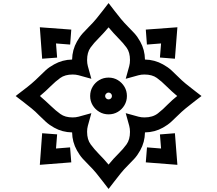

<svg xmlns="http://www.w3.org/2000/svg" viewBox="-20 -1046 1416 1252"><path d="M688 -1025.9 727.1 -975.1Q747.6 -948.2 768.8 -922.6Q790 -897 814 -873Q835.4 -852.1 856.2 -829.1Q877 -806.2 894 -775.4Q924.3 -721.7 925.3 -657.7Q988.3 -656.7 1043 -626Q1074.2 -608.9 1097.2 -588.1Q1120.1 -567.4 1140.6 -546.4Q1164.1 -522.5 1190.2 -501Q1216.3 -479.5 1243.2 -459L1293.9 -419.9L1243.2 -380.9Q1216.3 -360.4 1189.9 -338.6Q1163.6 -316.9 1140.6 -293.9Q1119.6 -272.9 1096.7 -252Q1073.7 -231 1043 -213.9Q989.3 -183.6 925.3 -182.6Q924.3 -118.7 894 -64.9Q877 -34.2 856 -11Q835 12.2 814 32.7Q790 56.2 768.8 82.3Q747.6 108.4 727.1 135.3L688 186L648.9 135.3Q628.4 108.4 607.2 82.5Q585.9 56.6 561.5 32.7Q540.5 12.2 519.8 -10.7Q499 -33.7 481.9 -64.9Q451.2 -119.6 450.2 -182.6Q386.2 -183.6 332.5 -213.9Q301.8 -231 278.8 -252Q255.9 -272.9 234.9 -293.9Q211.4 -318.4 185.5 -339.4Q159.7 -360.4 132.8 -380.9L82 -419.9L132.8 -459Q159.7 -479 185.3 -500.7Q210.9 -522.5 234.9 -546.4Q255.9 -567.9 278.6 -588.4Q301.3 -608.9 332.5 -626Q387.2 -656.7 450.2 -657.7Q451.2 -720.7 481.9 -775.4Q499 -806.6 519.8 -829.3Q540.5 -852.1 561.5 -873Q585.9 -897 607.4 -922.9Q628.9 -948.7 648.9 -975.1ZM1136.7 -868.2 1120.6 -663.1 1022.9 -670.9 1030.3 -762.7 938 -755.4 930.7 -853ZM239.7 -868.2 444.8 -853 437.5 -755.4 345.2 -762.7 352.5 -670.4 254.9 -663.1ZM688 -867.7Q672.4 -849.6 656.2 -831.5Q640.1 -813.5 623 -796.4Q592.3 -766.1 570.1 -735.4Q547.9 -704.6 547.9 -653.8Q547.9 -633.3 552.7 -615.2L575.7 -532.2L492.7 -555.2Q474.6 -560.1 454.1 -560.1Q403.8 -560.1 372.6 -537.4Q341.3 -514.6 311.5 -484.9Q294.9 -468.3 276.9 -451.9Q258.8 -435.5 240.2 -419.9Q259.3 -403.8 277.3 -387.2Q295.4 -370.6 313.5 -353.5Q343.3 -324.7 374 -302.5Q404.8 -280.3 453.6 -280.3Q474.6 -280.3 492.7 -285.2L575.7 -308.1L552.7 -225.1Q547.9 -207 547.9 -186.5Q547.9 -136.2 571.3 -104.5Q594.7 -72.8 623 -43.9Q640.1 -26.9 656.2 -9Q672.4 8.8 688 27.3Q703.6 8.3 720.2 -10.3Q736.8 -28.8 754.4 -45.9Q782.7 -73.7 805.2 -104.7Q827.6 -135.7 827.6 -186Q827.6 -207 822.8 -225.1L799.8 -308.1L882.8 -285.2Q900.9 -280.3 921.9 -280.3Q975.6 -280.3 1009.5 -306.6Q1043.5 -333 1073.2 -364.3Q1088.4 -379.9 1103.8 -393.3Q1119.1 -406.7 1135.3 -419.9Q1116.7 -435.5 1098.9 -451.7Q1081.1 -467.8 1064 -484.9Q1033.7 -515.6 1002.9 -537.8Q972.2 -560.1 921.4 -560.1Q900.9 -560.1 882.8 -555.2L799.8 -532.2L822.8 -615.2Q827.6 -633.3 827.6 -654.3Q827.6 -704.6 805.9 -734.6Q784.2 -764.6 754.4 -794.4Q736.8 -812 720.5 -830.3Q704.1 -848.6 688 -867.7ZM688 -540Q721.2 -540 748.3 -523.7Q775.4 -507.3 791.5 -480.2Q807.6 -453.1 807.6 -419.9Q807.6 -387.2 791.5 -359.9Q775.4 -332.5 748.3 -316.4Q721.2 -300.3 688 -300.3Q655.3 -300.3 627.9 -316.4Q600.6 -332.5 584.2 -359.6Q567.9 -386.7 567.9 -419.9Q567.9 -453.1 584 -480.5Q600.1 -507.8 627.4 -523.9Q654.8 -540 688 -540ZM688 -442.4Q679.2 -442.4 672.4 -435.5Q665.5 -428.7 665.5 -419.9Q665.5 -411.1 672.1 -404.5Q678.7 -397.9 688 -397.9Q697.3 -397.9 703.6 -404.3Q710 -410.6 710 -419.9Q710 -429.2 703.4 -435.8Q696.8 -442.4 688 -442.4ZM239.7 28.8 254.9 -177.2 352.5 -169.9 345.2 -77.6 437 -85 444.8 12.7ZM1136.7 28.8 930.7 12.7 938.5 -85 1030.3 -77.6 1022.9 -169.4 1120.6 -177.2Z"/></svg>

Font: Pinar-DS1-FD Black
Style: Regular
Weight: 900
Designer: Amin Abedi
Version: Version 2.000